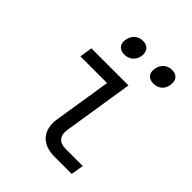

<svg xmlns="http://www.w3.org/2000/svg" viewBox="-214 -901 1028 1028"><g transform="rotate(45 300.0 -387.0)"><path d="M470 -651C507 -651 535 -674 540 -711C546 -750 527 -774 490 -774C453 -774 425 -750 419 -711C413 -674 433 -651 470 -651ZM250 -651C287 -651 315 -674 321 -711C327 -750 306 -774 270 -774C233 -774 205 -750 199 -711C193 -674 213 -651 250 -651ZM372 0H503L515 -72H383C336 -72 312 -101 320 -150L383 -550H102L91 -478H293L241 -150C227 -58 277 0 372 0Z"/></g></svg>

Font: JetBrains Mono Light
Style: Italic
Weight: 336
Italic angle: -9°
Monospace: yes
Designer: Philipp Nurullin, Konstantin Bulenkov
Foundry: JetBrains
Version: Version 2.305